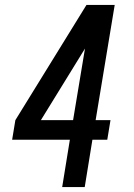

<svg xmlns="http://www.w3.org/2000/svg" viewBox="-20 -755 540 775"><path d="M231 0 262 -191H29L42 -270L329 -735H443L366 -270H426L413 -191H353L322 0ZM145 -270H275L323 -559Z"/></svg>

Font: Iosevka SS18 Medium
Style: Italic
Weight: 500
Italic angle: -9°
Monospace: yes
Designer: Belleve Invis
Foundry: Belleve Invis
Version: Version 25.1.1; ttfautohint (v1.8.4)